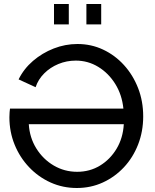

<svg xmlns="http://www.w3.org/2000/svg" viewBox="-20 -935 776 960"><path d="M364 5Q294 5 233 -22.5Q172 -50 125.5 -99Q79 -148 53 -212Q27 -276 27 -349Q27 -362 28 -374Q29 -386 30 -392H597Q590 -461 556.5 -515Q523 -569 471.5 -600.5Q420 -632 359 -632Q313 -632 272 -615Q231 -598 201 -568Q171 -538 158 -499L73 -538Q99 -591 145 -630.5Q191 -670 248.5 -692.5Q306 -715 367 -715Q436 -715 495.5 -687Q555 -659 600 -609.5Q645 -560 670.5 -494.5Q696 -429 696 -353Q696 -278 670.5 -212.5Q645 -147 599.5 -98.5Q554 -50 494 -22.5Q434 5 364 5ZM366 -76Q429 -76 480 -107Q531 -138 563 -191.5Q595 -245 599 -314H124Q128 -247 161.5 -193Q195 -139 248.5 -107.5Q302 -76 366 -76ZM250 -813V-915H324V-813ZM412 -813V-915H486V-813Z"/></svg>

Font: Raleway Medium
Style: Regular
Weight: 500
Designer: Matt McInerney, Pablo Impallari, Rodrigo Fuenzalida
Foundry: Matt McInerney, Pablo Impallari, Rodrigo Fuenzalida
Version: Version 4.026